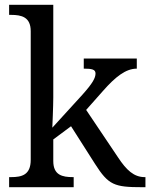

<svg xmlns="http://www.w3.org/2000/svg" viewBox="-20 -780 626 800"><path d="M18 0H287V-42H284C240 -42 202 -50 202 -109V-199L276 -254L376 -97C432 -9 456 0 572 0H586V-42H583C538 -42 507 -71 472 -124L339 -322L409 -401C461 -460 504 -494 550 -494V-536H329V-494C362 -494 378 -491 378 -474C378 -455 366 -433 323 -385L198 -248C198 -248 202 -338 202 -374V-760H18V-718H26C70 -718 108 -709 108 -650V-114C108 -51 71 -42 26 -42H18Z"/></svg>

Font: Noto Serif Devanagari
Style: Regular
Weight: 400
Designer: Universal Thirst, Indian Type Foundry and the Monotype Design Team
Foundry: Monotype Imaging Inc.
Version: Version 2.004